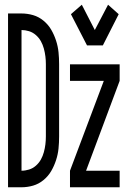

<svg xmlns="http://www.w3.org/2000/svg" viewBox="-20 -792 540 812"><path d="M14 0V-735H71Q96 -735 120 -728Q144 -721 164 -704.5Q184 -688 196.5 -666.5Q209 -645 217 -620.5Q225 -596 227.5 -571Q230 -546 230 -521V-215Q230 -189 227.5 -164Q225 -139 217 -114.5Q209 -90 196.5 -68.5Q184 -47 164 -30.5Q144 -14 120 -7Q96 0 71 0ZM71 -70Q87 -70 103 -75Q119 -80 132 -91.5Q145 -103 153 -117.5Q161 -132 165.5 -148.5Q170 -165 172 -181.5Q174 -198 174 -215V-521Q174 -537 172 -553.5Q170 -570 165.5 -586.5Q161 -603 153 -617.5Q145 -632 132 -643.5Q119 -655 103 -660Q87 -665 71 -665ZM348 -600 280 -732 326 -772 381 -665 437 -772 482 -732 415 -600ZM276 0V-70L419 -450H276V-520H486V-450L344 -70H486V0Z"/></svg>

Font: Iosevka www.saffi
Style: Regular
Weight: 400
Monospace: yes
Designer: Belleve Invis
Foundry: Belleve Invis
Version: Version 22.0.2; ttfautohint (v1.8.3)